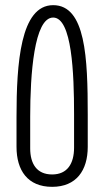

<svg xmlns="http://www.w3.org/2000/svg" viewBox="-20 -724 404 744"><path d="M186 -704C59 -704 44 -479 44 -271V-155C44 -64 87 0 182 0C276 0 320 -64 320 -155V-279C320 -500 312 -704 186 -704ZM267 -152C267 -90 241 -48 182 -48C122 -48 97 -90 97 -149V-272C97 -435 112 -656 186 -656C259 -656 267 -439 267 -282Z"/></svg>

Font: Modon Arabic
Style: Regular
Weight: 400
Designer: Ahmedzaza
Foundry: Ahmedzaza
Version: Version 2.010